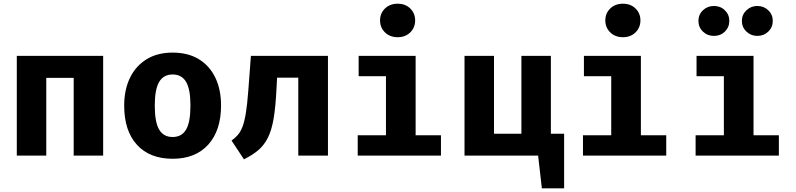

<svg xmlns="http://www.w3.org/2000/svg" viewBox="-20 -850 4348 1049"><path d="M382.6 0V-424.6H232.8V0H71.8V-544.6H543.6V0Z M923.1 -562.6Q1007.2 -562.6 1066.2 -526.7Q1125.1 -490.8 1156.4 -425.9Q1187.7 -361 1187.7 -273.8Q1187.7 -137.4 1117.9 -60Q1048.2 17.4 923.1 17.4Q797.9 17.4 728.2 -59Q658.5 -135.4 658.5 -272.8Q658.5 -359.5 690 -424.6Q721.5 -489.7 780.8 -526.2Q840 -562.6 923.1 -562.6ZM923.1 -443.1Q873.3 -443.1 849.5 -402.3Q825.6 -361.5 825.6 -272.8Q825.6 -182.6 849.5 -142.1Q873.3 -101.5 923.1 -101.5Q972.8 -101.5 996.7 -142.1Q1020.5 -182.6 1020.5 -273.8Q1020.5 -362.1 996.7 -402.6Q972.8 -443.1 923.1 -443.1Z M1771.8 -544.6V0H1609.7V-425.6H1493.8L1490.3 -359Q1485.6 -265.6 1475.1 -203.1Q1464.6 -140.5 1444.6 -99.5Q1424.6 -58.5 1392.6 -30.8Q1360.5 -3.1 1312.8 20.5L1245.1 -82.1Q1264.6 -95.9 1279.2 -112.6Q1293.8 -129.2 1304.6 -156.9Q1315.4 -184.6 1323.1 -231.5Q1330.8 -278.5 1336.4 -352.8L1350.8 -544.6Z M2152.8 -829.7Q2194.9 -829.7 2221.5 -803.6Q2248.2 -777.4 2248.2 -738.5Q2248.2 -699.5 2221.5 -673.1Q2194.9 -646.7 2152.8 -646.7Q2110.3 -646.7 2083.3 -673.1Q2056.4 -699.5 2056.4 -738.5Q2056.4 -777.4 2083.3 -803.6Q2110.3 -829.7 2152.8 -829.7ZM2250.8 -544.6V-110.8H2389.2V0H1934.4V-110.8H2088.7V-433.8H1939.5V-544.6Z M3062.1 -119.5V179H2940.5L2920 0H2517.9V-544.6H2679V-119.5H2828.7V-544.6H2989.7V-119.5Z M3383.6 -829.7Q3425.6 -829.7 3452.3 -803.6Q3479 -777.4 3479 -738.5Q3479 -699.5 3452.3 -673.1Q3425.6 -646.7 3383.6 -646.7Q3341 -646.7 3314.1 -673.1Q3287.2 -699.5 3287.2 -738.5Q3287.2 -777.4 3314.1 -803.6Q3341 -829.7 3383.6 -829.7ZM3481.5 -544.6V-110.8H3620V0H3165.1V-110.8H3319.5V-433.8H3170.3V-544.6Z M4096.9 -544.6V-110.8H4235.4V0H3780.5V-110.8H3934.9V-433.8H3785.6V-544.6ZM3880.5 -653.8Q3845.1 -653.8 3820.5 -677.4Q3795.9 -701 3795.9 -735.9Q3795.9 -770.3 3820.5 -793.8Q3845.1 -817.4 3880.5 -817.4Q3916.4 -817.4 3940.5 -793.8Q3964.6 -770.3 3964.6 -735.9Q3964.6 -701 3940.5 -677.4Q3916.4 -653.8 3880.5 -653.8ZM4117.4 -653.8Q4083.1 -653.8 4058.2 -677.4Q4033.3 -701 4033.3 -735.9Q4033.3 -770.3 4058.2 -793.8Q4083.1 -817.4 4117.4 -817.4Q4153.3 -817.4 4177.7 -793.8Q4202.1 -770.3 4202.1 -735.9Q4202.1 -701 4177.7 -677.4Q4153.3 -653.8 4117.4 -653.8Z"/></svg>

Font: Fira Code
Style: Bold
Weight: 700
Monospace: yes
Designer: Carrois Corporate, Edenspiekermann AG, Nikita Prokopov
Foundry: Carrois Corporate, Edenspiekermann AG, Nikita Prokopov
Version: Version 6.000; ttfautohint (v1.8.2) -l 8 -r 50 -G 200 -x 14 